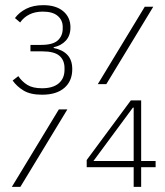

<svg xmlns="http://www.w3.org/2000/svg" viewBox="-20 -724 640 744"><path d="M143 -357Q98 -357 71.5 -373Q45 -389 29 -412L51 -429Q65 -408 86 -395Q107 -382 143 -382Q185 -382 207.5 -401Q230 -420 230 -454V-460Q230 -491 210 -508Q190 -525 144 -525H98V-550H139Q185 -550 204 -567.5Q223 -585 223 -613V-620Q223 -646 203.5 -662.5Q184 -679 146 -679Q116 -679 94 -668Q72 -657 58 -637L38 -654Q54 -676 81.5 -690Q109 -704 148 -704Q197 -704 225 -680.5Q253 -657 253 -618Q253 -586 235 -566.5Q217 -547 188 -541V-538Q223 -531 241.5 -511Q260 -491 260 -456Q260 -410 229.5 -383.5Q199 -357 143 -357ZM541 -698H574L392 -398H359ZM208 -300H241L59 0H26ZM498 -76H316V-104L487 -335H527V-100H583V-76H527V0H498ZM498 -100V-307H495L342 -100Z"/></svg>

Font: IBM Plex Mono ExtraLight
Style: Regular
Weight: 200
Monospace: yes
Designer: Mike Abbink, Paul van der Laan, Pieter van Rosmalen
Foundry: Bold Monday
Version: Version 2.3